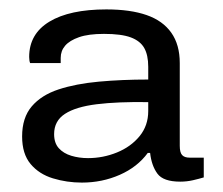

<svg xmlns="http://www.w3.org/2000/svg" viewBox="-20 -718 474 408"><path d="M154 -330Q122 -330 92.5 -339Q63 -348 45 -369.5Q27 -391 27 -428Q27 -468 47.5 -492Q68 -516 104.5 -528Q141 -540 190 -544.5Q239 -549 295 -549V-576Q295 -601 286.5 -616Q278 -631 258 -638.5Q238 -646 201 -646Q168 -646 148 -639Q128 -632 118.5 -621Q109 -610 109 -595V-584H44Q43 -586 42.5 -590Q42 -594 42 -597Q42 -646 85 -672Q128 -698 206 -698Q257 -698 291.5 -686Q326 -674 344 -648.5Q362 -623 362 -584V-408Q362 -394 367 -388.5Q372 -383 383 -383H413V-341Q403 -338 390 -335Q377 -332 363 -332Q327 -332 314.5 -349Q302 -366 299 -393H294Q272 -363 234.5 -346.5Q197 -330 154 -330ZM167 -382Q199 -382 228.5 -394Q258 -406 276.5 -428.5Q295 -451 295 -482V-501Q230 -502 185.5 -496.5Q141 -491 118 -476Q95 -461 95 -433Q95 -414 105 -403Q115 -392 131.5 -387Q148 -382 167 -382Z"/></svg>

Font: Archivo SemiExpanded
Style: Regular
Weight: 400
Width: 6
Designer: Hector Gatti
Foundry: Omnibus-Type
Version: Version 2.001